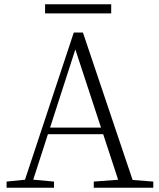

<svg xmlns="http://www.w3.org/2000/svg" viewBox="-20 -883 747 903"><path d="M192 -820V-863H503V-820ZM11 0V-29L109 -39H126L234 -29V0ZM85 0 327 -730H370L616 0H548L324 -682H344L340 -668L124 0ZM192 -252 194 -283H493L495 -252ZM421 0V-29L554 -39H574L701 -29V0Z"/></svg>

Font: Early Summer Mincho VF
Style: Regular
Weight: 250
Designer: GuiWonder
Version: Version 1.002